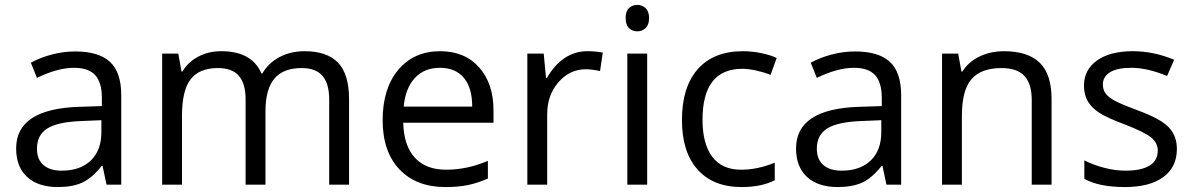

<svg xmlns="http://www.w3.org/2000/svg" viewBox="-20 -754 4872 784"><path d="M415 0 398.9 -76.2H395Q355 -25.9 315.2 -8.1Q275.4 9.8 215.8 9.8Q136.2 9.8 91.1 -31.2Q45.9 -72.3 45.9 -147.9Q45.9 -310.1 305.2 -317.9L396 -320.8V-354Q396 -417 368.9 -447Q341.8 -477.1 282.2 -477.1Q215.3 -477.1 130.9 -436L106 -498Q145.5 -519.5 192.6 -531.7Q239.7 -543.9 287.1 -543.9Q382.8 -543.9 429 -501.5Q475.1 -459 475.1 -365.2V0ZM231.9 -57.1Q307.6 -57.1 350.8 -98.6Q394 -140.1 394 -214.8V-263.2L313 -259.8Q216.3 -256.3 173.6 -229.7Q130.9 -203.1 130.9 -147Q130.9 -103 157.5 -80.1Q184.1 -57.1 231.9 -57.1Z M1324.2 0V-348.1Q1324.2 -412.1 1296.9 -444.1Q1269.5 -476.1 1211.9 -476.1Q1136.2 -476.1 1100.1 -432.6Q1064 -389.2 1064 -298.8V0H982.9V-348.1Q982.9 -412.1 955.6 -444.1Q928.2 -476.1 870.1 -476.1Q793.9 -476.1 758.5 -430.4Q723.1 -384.8 723.1 -280.8V0H642.1V-535.2H708L721.2 -461.9H725.1Q748 -501 789.8 -522.9Q831.5 -544.9 883.3 -544.9Q1008.8 -544.9 1047.4 -454.1H1051.3Q1075.2 -496.1 1120.6 -520.5Q1166 -544.9 1224.1 -544.9Q1314.9 -544.9 1360.1 -498.3Q1405.3 -451.7 1405.3 -349.1V0Z M1798.3 9.8Q1679.7 9.8 1611.1 -62.5Q1542.5 -134.8 1542.5 -263.2Q1542.5 -392.6 1606.2 -468.8Q1669.9 -544.9 1777.3 -544.9Q1877.9 -544.9 1936.5 -478.8Q1995.1 -412.6 1995.1 -304.2V-252.9H1626.5Q1628.9 -158.7 1674.1 -109.9Q1719.2 -61 1801.3 -61Q1887.7 -61 1972.2 -97.2V-24.9Q1929.2 -6.3 1890.9 1.7Q1852.5 9.8 1798.3 9.8ZM1776.4 -477.1Q1711.9 -477.1 1673.6 -435.1Q1635.3 -393.1 1628.4 -318.8H1908.2Q1908.2 -395.5 1874 -436.3Q1839.8 -477.1 1776.4 -477.1Z M2377.4 -544.9Q2413.1 -544.9 2441.4 -539.1L2430.2 -463.9Q2397 -471.2 2371.6 -471.2Q2306.6 -471.2 2260.5 -418.5Q2214.4 -365.7 2214.4 -287.1V0H2133.3V-535.2H2200.2L2209.5 -436H2213.4Q2243.2 -488.3 2285.2 -516.6Q2327.1 -544.9 2377.4 -544.9Z M2622.6 0H2541.5V-535.2H2622.6ZM2534.7 -680.2Q2534.7 -708 2548.3 -720.9Q2562 -733.9 2582.5 -733.9Q2602.1 -733.9 2616.2 -720.7Q2630.4 -707.5 2630.4 -680.2Q2630.4 -652.8 2616.2 -639.4Q2602.1 -626 2582.5 -626Q2562 -626 2548.3 -639.4Q2534.7 -652.8 2534.7 -680.2Z M3008.3 9.8Q2892.1 9.8 2828.4 -61.8Q2764.6 -133.3 2764.6 -264.2Q2764.6 -398.4 2829.3 -471.7Q2894 -544.9 3013.7 -544.9Q3052.2 -544.9 3090.8 -536.6Q3129.4 -528.3 3151.4 -517.1L3126.5 -448.2Q3099.6 -459 3067.9 -466.1Q3036.1 -473.1 3011.7 -473.1Q2848.6 -473.1 2848.6 -265.1Q2848.6 -166.5 2888.4 -113.8Q2928.2 -61 3006.3 -61Q3073.2 -61 3143.6 -89.8V-18.1Q3089.8 9.8 3008.3 9.8Z M3599.6 0 3583.5 -76.2H3579.6Q3539.6 -25.9 3499.8 -8.1Q3460 9.8 3400.4 9.8Q3320.8 9.8 3275.6 -31.2Q3230.5 -72.3 3230.5 -147.9Q3230.5 -310.1 3489.7 -317.9L3580.6 -320.8V-354Q3580.6 -417 3553.5 -447Q3526.4 -477.1 3466.8 -477.1Q3399.9 -477.1 3315.4 -436L3290.5 -498Q3330.1 -519.5 3377.2 -531.7Q3424.3 -543.9 3471.7 -543.9Q3567.4 -543.9 3613.5 -501.5Q3659.7 -459 3659.7 -365.2V0ZM3416.5 -57.1Q3492.2 -57.1 3535.4 -98.6Q3578.6 -140.1 3578.6 -214.8V-263.2L3497.6 -259.8Q3400.9 -256.3 3358.2 -229.7Q3315.4 -203.1 3315.4 -147Q3315.4 -103 3342 -80.1Q3368.7 -57.1 3416.5 -57.1Z M4192.9 0V-346.2Q4192.9 -411.6 4163.1 -443.8Q4133.3 -476.1 4069.8 -476.1Q3985.8 -476.1 3946.8 -430.7Q3907.7 -385.3 3907.7 -280.8V0H3826.7V-535.2H3892.6L3905.8 -461.9H3909.7Q3934.6 -501.5 3979.5 -523.2Q4024.4 -544.9 4079.6 -544.9Q4176.3 -544.9 4225.1 -498.3Q4273.9 -451.7 4273.9 -349.1V0Z M4785.6 -146Q4785.6 -71.3 4730 -30.8Q4674.3 9.8 4573.7 9.8Q4467.3 9.8 4407.7 -23.9V-99.1Q4446.3 -79.6 4490.5 -68.4Q4534.7 -57.1 4575.7 -57.1Q4639.2 -57.1 4673.3 -77.4Q4707.5 -97.7 4707.5 -139.2Q4707.5 -170.4 4680.4 -192.6Q4653.3 -214.8 4574.7 -245.1Q4500 -272.9 4468.5 -293.7Q4437 -314.5 4421.6 -340.8Q4406.2 -367.2 4406.2 -403.8Q4406.2 -469.2 4459.5 -507.1Q4512.7 -544.9 4605.5 -544.9Q4691.9 -544.9 4774.4 -509.8L4745.6 -443.8Q4665 -477.1 4599.6 -477.1Q4542 -477.1 4512.7 -459Q4483.4 -440.9 4483.4 -409.2Q4483.4 -387.7 4494.4 -372.6Q4505.4 -357.4 4529.8 -343.8Q4554.2 -330.1 4623.5 -304.2Q4718.8 -269.5 4752.2 -234.4Q4785.6 -199.2 4785.6 -146Z"/></svg>

Font: f01836669
Style: Regular
Weight: 400
Foundry: Ascender Corporation
Version: Version 1.10